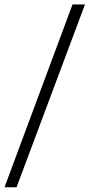

<svg xmlns="http://www.w3.org/2000/svg" viewBox="-49 -713 393 841"><path d="M323.2 -693.4 23.4 107.4H-29.3L268.6 -693.4Z"/></svg>

Font: Vancouver Drive
Style: Regular
Weight: 400
Designer: Valery Zaveryaev
Foundry: Cyreal (www.cyreal.org)
Version: Version 1.06